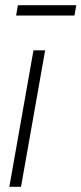

<svg xmlns="http://www.w3.org/2000/svg" viewBox="-20 -720 314 740"><path d="M16 0 109 -526H154L61 0ZM42 -660 49 -700H274L267 -660Z"/></svg>

Font: Archivo Condensed Thin
Style: Italic
Weight: 250
Width: 3
Italic angle: -10°
Designer: Hector Gatti
Foundry: Omnibus-Type
Version: Version 2.001